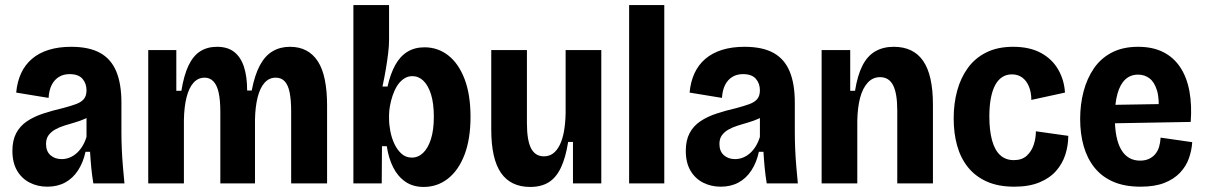

<svg xmlns="http://www.w3.org/2000/svg" viewBox="-20 -725 4763 759"><path d="M167 13Q129 13 97.5 -3Q66 -19 47.5 -50.5Q29 -82 29 -129Q29 -170 44 -198.5Q59 -227 86.5 -245.5Q114 -264 150.5 -276Q187 -288 230 -298Q260 -306 280.5 -313.5Q301 -321 311.5 -333.5Q322 -346 322 -368Q322 -395 306 -413.5Q290 -432 255 -432Q231 -432 213 -421Q195 -410 184.5 -389.5Q174 -369 172 -338L44 -359Q48 -402 63.5 -435.5Q79 -469 106.5 -492.5Q134 -516 173 -528Q212 -540 261 -540Q332 -540 375.5 -516Q419 -492 439.5 -443Q460 -394 460 -319V-201Q460 -170 461.5 -135Q463 -100 466 -65.5Q469 -31 472 0H349Q344 -30 341 -60.5Q338 -91 336 -125H318Q309 -83 288.5 -51.5Q268 -20 237.5 -3.5Q207 13 167 13ZM224 -96Q240 -96 255 -102Q270 -108 283 -119.5Q296 -131 306 -147.5Q316 -164 322 -184V-280L349 -276Q335 -264 316 -255.5Q297 -247 276 -241Q255 -235 234.5 -228.5Q214 -222 198 -213Q182 -204 172 -190.5Q162 -177 162 -156Q162 -127 179.5 -111.5Q197 -96 224 -96Z M566 0V-334V-527H677V-366H697Q707 -428 725.5 -466.5Q744 -505 772 -522.5Q800 -540 838 -540Q880 -540 906 -519.5Q932 -499 944.5 -460.5Q957 -422 957 -367H975Q987 -429 1007.5 -467Q1028 -505 1058 -522.5Q1088 -540 1126 -540Q1163 -540 1190.5 -525.5Q1218 -511 1236.5 -482.5Q1255 -454 1264 -410Q1273 -366 1273 -308V0H1131V-284Q1131 -330 1125 -359.5Q1119 -389 1105.5 -403.5Q1092 -418 1070 -418Q1044 -418 1026 -398Q1008 -378 998.5 -340.5Q989 -303 988 -252V0H851V-282Q851 -329 844.5 -358.5Q838 -388 824 -403Q810 -418 789 -418Q763 -418 745 -398Q727 -378 717.5 -340.5Q708 -303 707 -251V0Z M1655 14Q1612 14 1582 -7Q1552 -28 1534 -64Q1516 -100 1509 -147H1490L1489 0H1377V-258V-705H1518V-567Q1518 -544 1514.5 -515Q1511 -486 1505.5 -453Q1500 -420 1492 -383H1512Q1523 -432 1542 -467Q1561 -502 1590 -520Q1619 -538 1658 -538Q1711 -538 1752 -506Q1793 -474 1816.5 -412.5Q1840 -351 1840 -263Q1840 -176 1816.5 -114Q1793 -52 1751 -19Q1709 14 1655 14ZM1608 -102Q1633 -102 1652.5 -120.5Q1672 -139 1683.5 -175Q1695 -211 1695 -263Q1695 -316 1684 -351.5Q1673 -387 1654 -405.5Q1635 -424 1610 -424Q1591 -424 1575.5 -413Q1560 -402 1549.5 -385Q1539 -368 1532 -347Q1525 -326 1521.5 -306Q1518 -286 1518 -271V-255Q1518 -233 1523 -206.5Q1528 -180 1539 -156.5Q1550 -133 1567 -117.5Q1584 -102 1608 -102Z M2076 14Q1999 14 1960.5 -41.5Q1922 -97 1922 -213V-527H2063V-238Q2063 -170 2079.5 -138.5Q2096 -107 2130 -107Q2151 -107 2166.5 -118.5Q2182 -130 2193 -152.5Q2204 -175 2209.5 -206Q2215 -237 2216 -277V-527H2357V-220V0H2245V-164H2226Q2216 -101 2197 -61.5Q2178 -22 2148.5 -4Q2119 14 2076 14Z M2467 0V-705H2606V0Z M2829 13Q2791 13 2759.5 -3Q2728 -19 2709.5 -50.5Q2691 -82 2691 -129Q2691 -170 2706 -198.5Q2721 -227 2748.5 -245.5Q2776 -264 2812.5 -276Q2849 -288 2892 -298Q2922 -306 2942.5 -313.5Q2963 -321 2973.5 -333.5Q2984 -346 2984 -368Q2984 -395 2968 -413.5Q2952 -432 2917 -432Q2893 -432 2875 -421Q2857 -410 2846.5 -389.5Q2836 -369 2834 -338L2706 -359Q2710 -402 2725.5 -435.5Q2741 -469 2768.5 -492.5Q2796 -516 2835 -528Q2874 -540 2923 -540Q2994 -540 3037.5 -516Q3081 -492 3101.5 -443Q3122 -394 3122 -319V-201Q3122 -170 3123.5 -135Q3125 -100 3128 -65.5Q3131 -31 3134 0H3011Q3006 -30 3003 -60.5Q3000 -91 2998 -125H2980Q2971 -83 2950.5 -51.5Q2930 -20 2899.5 -3.5Q2869 13 2829 13ZM2886 -96Q2902 -96 2917 -102Q2932 -108 2945 -119.5Q2958 -131 2968 -147.5Q2978 -164 2984 -184V-280L3011 -276Q2997 -264 2978 -255.5Q2959 -247 2938 -241Q2917 -235 2896.5 -228.5Q2876 -222 2860 -213Q2844 -204 2834 -190.5Q2824 -177 2824 -156Q2824 -127 2841.5 -111.5Q2859 -96 2886 -96Z M3228 0V-324V-527H3341V-366H3360Q3370 -428 3389.5 -466Q3409 -504 3440 -522Q3471 -540 3513 -540Q3591 -540 3629.5 -484Q3668 -428 3668 -311V0H3527V-288Q3527 -356 3510.5 -388Q3494 -420 3459 -420Q3430 -420 3410 -398Q3390 -376 3380 -338Q3370 -300 3369 -248V0Z M3990 13Q3926 13 3880.5 -7.5Q3835 -28 3806 -64.5Q3777 -101 3763.5 -150Q3750 -199 3750 -257Q3750 -316 3764 -367Q3778 -418 3806.5 -457Q3835 -496 3879.5 -518Q3924 -540 3985 -540Q4050 -540 4094.5 -516Q4139 -492 4163 -450.5Q4187 -409 4190 -359L4057 -330Q4057 -360 4047.5 -383Q4038 -406 4021 -418.5Q4004 -431 3980 -431Q3958 -431 3941.5 -420Q3925 -409 3914 -388.5Q3903 -368 3897 -337Q3891 -306 3891 -265Q3891 -210 3901.5 -171Q3912 -132 3933.5 -112Q3955 -92 3988 -92Q4020 -92 4039 -109.5Q4058 -127 4066.5 -153Q4075 -179 4075 -206L4203 -188Q4203 -150 4191.5 -114Q4180 -78 4155 -49.5Q4130 -21 4089 -4Q4048 13 3990 13Z M4489 13Q4426 13 4381 -6.5Q4336 -26 4307 -62Q4278 -98 4264 -147Q4250 -196 4250 -255Q4250 -312 4263.5 -363.5Q4277 -415 4304.5 -455Q4332 -495 4375.5 -517.5Q4419 -540 4479 -540Q4537 -540 4578.5 -519Q4620 -498 4646 -458.5Q4672 -419 4682 -364Q4692 -309 4687 -243L4349 -237V-310L4591 -314L4559 -279Q4564 -333 4554 -366.5Q4544 -400 4524.5 -415Q4505 -430 4479 -430Q4449 -430 4428.5 -411Q4408 -392 4397.5 -354.5Q4387 -317 4387 -262Q4387 -176 4412.5 -133Q4438 -90 4487 -90Q4507 -90 4522 -97Q4537 -104 4547 -116Q4557 -128 4562 -144.5Q4567 -161 4568 -181L4693 -163Q4691 -131 4680 -99.5Q4669 -68 4645 -42.5Q4621 -17 4583 -2Q4545 13 4489 13Z"/></svg>

Font: Bricolage Grotesque 24pt SemiCondensed
Style: Bold
Weight: 700
Width: 4
Designer: Mathieu Triay
Foundry: Atelier Triay
Version: Version 1.001;gftools[0.9.33.dev8+g029e19f]